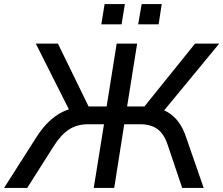

<svg xmlns="http://www.w3.org/2000/svg" viewBox="-52 -918 1091 938"><path d="M-32 0 126 -248Q154 -292 185.5 -322.5Q217 -353 253 -371Q289 -389 331 -394L295 -363L123 -705H231L389 -381L367 -398H469L518 -705H618L569 -398H661L640 -381L901 -705H1019L737 -363L695 -394Q735 -389 766.5 -370.5Q798 -352 820.5 -321.5Q843 -291 857 -248L943 0H838L769 -205Q751 -262 718.5 -286.5Q686 -311 633 -311H555L506 0H406L456 -311H379Q325 -311 286 -286Q247 -261 211 -205L81 0ZM623 -799 640 -898H738L723 -799ZM443 -799 459 -898H558L542 -799Z"/></svg>

Font: Nunito Sans 12pt SemiBold
Style: Italic
Weight: 600
Italic angle: -9°
Designer: Vernon Adams
Foundry: Vernon Adams
Version: Version 3.101;gftools[0.9.27]